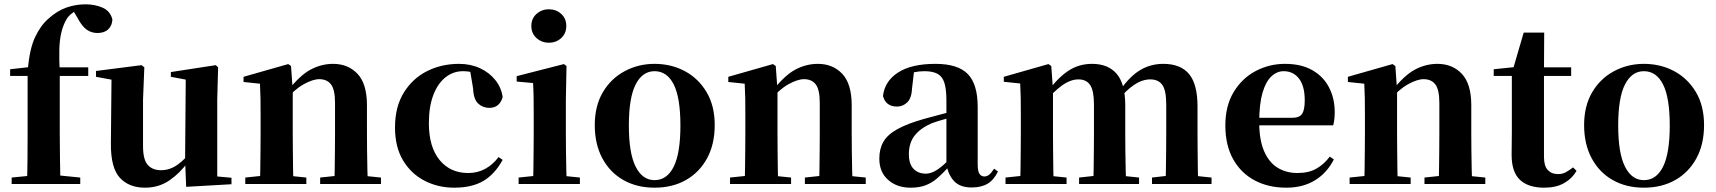

<svg xmlns="http://www.w3.org/2000/svg" viewBox="-20 -853 7956 890"><path d="M34 0V-30L146 -41H242L352 -30V0ZM105 0Q107 -59 107.5 -118.5Q108 -178 108 -236V-501H27V-532L160 -547L108 -519L109 -531Q117 -626 142.5 -680.5Q168 -735 205 -767Q245 -803 288 -818Q331 -833 376 -833Q420 -833 455.5 -817.5Q491 -802 501 -763Q500 -735 482 -717.5Q464 -700 432 -700Q404 -700 382 -715.5Q360 -731 340 -769L315 -811V-820H364V-812Q340 -809 321 -796.5Q302 -784 291 -768Q274 -741 265 -705Q256 -669 255 -622.5Q254 -576 257 -516V-236Q257 -178 258 -118.5Q259 -59 260 0ZM183 -501V-541H389V-501Z M652 17Q578 17 535.5 -29Q493 -75 494 -188L497 -501L528 -478L425 -497V-524L636 -551L649 -541L643 -391V-176Q643 -113 665 -88.5Q687 -64 726 -64Q768 -64 804.5 -90.5Q841 -117 869 -157L905 -103H852Q815 -51 765.5 -17Q716 17 652 17ZM843 13 838 -108V-111L841 -484L772 -497V-519L980 -551L991 -541L987 -391V-35L1053 -29V1Z M1117 0V-30L1222 -41H1293L1400 -30V0ZM1185 0Q1186 -26 1186.5 -68Q1187 -110 1187.5 -156Q1188 -202 1188 -236V-316Q1188 -365 1187.5 -397Q1187 -429 1185 -465L1109 -473V-497L1316 -556L1329 -547L1337 -435V-432V-236Q1337 -202 1337.5 -156Q1338 -110 1338.5 -68Q1339 -26 1340 0ZM1464 0V-30L1567 -41H1637L1746 -30V0ZM1530 0Q1531 -26 1531.5 -67.5Q1532 -109 1532.5 -155Q1533 -201 1533 -236V-376Q1533 -437 1514.5 -461.5Q1496 -486 1460 -486Q1430 -486 1387 -462Q1344 -438 1301 -386L1297 -431H1313Q1370 -504 1420 -530.5Q1470 -557 1524 -557Q1594 -557 1637.5 -510.5Q1681 -464 1681 -365V-236Q1681 -201 1681.5 -155Q1682 -109 1683 -67.5Q1684 -26 1685 0Z M2085 17Q2010 17 1947.5 -15.5Q1885 -48 1848 -110Q1811 -172 1811 -262Q1811 -358 1852 -424Q1893 -490 1960 -523.5Q2027 -557 2108 -557Q2161 -557 2204.5 -537Q2248 -517 2276 -482Q2304 -447 2310 -403Q2296 -353 2248 -353Q2218 -353 2196.5 -373Q2175 -393 2173 -443L2157 -538L2229 -493Q2201 -509 2177 -516Q2153 -523 2126 -523Q2081 -523 2045 -494.5Q2009 -466 1988.5 -412Q1968 -358 1968 -282Q1968 -172 2017.5 -111.5Q2067 -51 2150 -51Q2194 -51 2229.5 -70.5Q2265 -90 2291 -125L2310 -112Q2274 -46 2221 -14.5Q2168 17 2085 17Z M2384 0V-30L2490 -41H2560L2668 -30V0ZM2451 0Q2452 -26 2452.5 -68Q2453 -110 2453.5 -156Q2454 -202 2454 -236V-313Q2454 -363 2453.5 -398Q2453 -433 2451 -468L2375 -475V-500L2594 -556L2606 -547L2603 -390V-236Q2603 -202 2603.5 -156Q2604 -110 2605 -68Q2606 -26 2607 0ZM2524 -655Q2491 -655 2467 -676.5Q2443 -698 2443 -733Q2443 -767 2467 -788.5Q2491 -810 2524 -810Q2558 -810 2581.5 -788.5Q2605 -767 2605 -733Q2605 -698 2581.5 -676.5Q2558 -655 2524 -655Z M3014 17Q2932 17 2869.5 -18.5Q2807 -54 2772 -119.5Q2737 -185 2737 -273Q2737 -362 2774.5 -425.5Q2812 -489 2875.5 -523Q2939 -557 3014 -557Q3091 -557 3154 -523.5Q3217 -490 3255 -426.5Q3293 -363 3293 -273Q3293 -184 3257.5 -119Q3222 -54 3159.5 -18.5Q3097 17 3014 17ZM3014 -18Q3072 -18 3103 -80.5Q3134 -143 3134 -271Q3134 -400 3103 -461.5Q3072 -523 3014 -523Q2958 -523 2926.5 -461.5Q2895 -400 2895 -271Q2895 -143 2926.5 -80.5Q2958 -18 3014 -18Z M3364 0V-30L3469 -41H3540L3647 -30V0ZM3432 0Q3433 -26 3433.5 -68Q3434 -110 3434.5 -156Q3435 -202 3435 -236V-316Q3435 -365 3434.5 -397Q3434 -429 3432 -465L3356 -473V-497L3563 -556L3576 -547L3584 -435V-432V-236Q3584 -202 3584.5 -156Q3585 -110 3585.5 -68Q3586 -26 3587 0ZM3711 0V-30L3814 -41H3884L3993 -30V0ZM3777 0Q3778 -26 3778.5 -67.5Q3779 -109 3779.5 -155Q3780 -201 3780 -236V-376Q3780 -437 3761.5 -461.5Q3743 -486 3707 -486Q3677 -486 3634 -462Q3591 -438 3548 -386L3544 -431H3560Q3617 -504 3667 -530.5Q3717 -557 3771 -557Q3841 -557 3884.5 -510.5Q3928 -464 3928 -365V-236Q3928 -201 3928.5 -155Q3929 -109 3930 -67.5Q3931 -26 3932 0Z M4201 17Q4138 17 4097 -19Q4056 -55 4056 -118Q4056 -163 4075 -196Q4094 -229 4140 -254.5Q4186 -280 4264 -302Q4303 -313 4353.5 -326Q4404 -339 4444 -349V-323Q4404 -313 4364 -302Q4324 -291 4300 -282Q4248 -260 4220.5 -225.5Q4193 -191 4193 -138Q4193 -93 4214.5 -70.5Q4236 -48 4272 -48Q4286 -48 4303.5 -55Q4321 -62 4344.5 -81Q4368 -100 4400 -136L4417 -81H4379Q4351 -50 4326 -28Q4301 -6 4271.5 5.5Q4242 17 4201 17ZM4484 16Q4430 16 4402.5 -13.5Q4375 -43 4367 -92V-95V-387Q4367 -440 4357.5 -469.5Q4348 -499 4325.5 -511Q4303 -523 4265 -523Q4240 -523 4213.5 -517.5Q4187 -512 4150 -498L4217 -523L4208 -446Q4206 -398 4185.5 -378.5Q4165 -359 4138 -359Q4086 -359 4073 -408Q4081 -477 4143 -517Q4205 -557 4316 -557Q4420 -557 4466 -510Q4512 -463 4512 -357V-91Q4512 -60 4520 -47.5Q4528 -35 4543 -35Q4555 -35 4565 -43Q4575 -51 4588 -71L4606 -58Q4587 -19 4558 -1.5Q4529 16 4484 16Z M4641 0V-30L4746 -41H4817L4924 -30V0ZM4709 0Q4710 -26 4710.5 -68Q4711 -110 4711.5 -156Q4712 -202 4712 -236V-317Q4712 -366 4711.5 -397.5Q4711 -429 4709 -466L4633 -474V-497L4840 -556L4853 -547L4861 -438V-435V-236Q4861 -202 4861.5 -156Q4862 -110 4862.5 -68Q4863 -26 4864 0ZM4982 0V-30L5083 -41H5155L5260 -30V0ZM5047 0Q5049 -26 5049.5 -67.5Q5050 -109 5050.5 -155Q5051 -201 5051 -236V-368Q5051 -432 5033.5 -458.5Q5016 -485 4979 -485Q4942 -485 4902.5 -456.5Q4863 -428 4826 -382L4822 -431H4839Q4882 -491 4931 -524Q4980 -557 5042 -557Q5117 -557 5156.5 -510.5Q5196 -464 5196 -365V-236Q5196 -201 5196.5 -155Q5197 -109 5198 -67.5Q5199 -26 5200 0ZM5320 0V-30L5416 -41H5490L5596 -30V0ZM5383 0Q5384 -26 5384.5 -67.5Q5385 -109 5385.5 -155Q5386 -201 5386 -236V-368Q5386 -435 5367.5 -460Q5349 -485 5312 -485Q5275 -485 5237.5 -460Q5200 -435 5159 -384L5153 -439H5175Q5220 -502 5267.5 -529.5Q5315 -557 5372 -557Q5453 -557 5492 -509.5Q5531 -462 5531 -360V-236Q5531 -201 5531.5 -155Q5532 -109 5532.5 -67.5Q5533 -26 5534 0Z M5943 17Q5860 17 5796.5 -16.5Q5733 -50 5696.5 -114.5Q5660 -179 5660 -272Q5660 -363 5699 -427Q5738 -491 5801 -524Q5864 -557 5936 -557Q6012 -557 6063.5 -527.5Q6115 -498 6141 -447Q6167 -396 6167 -333Q6167 -299 6160 -272H5724V-307H5970Q6004 -307 6016 -325.5Q6028 -344 6028 -388Q6028 -454 6001.5 -488.5Q5975 -523 5930 -523Q5899 -523 5873 -498.5Q5847 -474 5832 -422Q5817 -370 5817 -286Q5817 -204 5840 -151.5Q5863 -99 5903 -75Q5943 -51 5994 -51Q6047 -51 6082.5 -71.5Q6118 -92 6144 -127L6163 -114Q6131 -51 6075 -17Q6019 17 5943 17Z M6236 0V-30L6341 -41H6412L6519 -30V0ZM6304 0Q6305 -26 6305.5 -68Q6306 -110 6306.5 -156Q6307 -202 6307 -236V-316Q6307 -365 6306.5 -397Q6306 -429 6304 -465L6228 -473V-497L6435 -556L6448 -547L6456 -435V-432V-236Q6456 -202 6456.5 -156Q6457 -110 6457.5 -68Q6458 -26 6459 0ZM6583 0V-30L6686 -41H6756L6865 -30V0ZM6649 0Q6650 -26 6650.5 -67.5Q6651 -109 6651.5 -155Q6652 -201 6652 -236V-376Q6652 -437 6633.5 -461.5Q6615 -486 6579 -486Q6549 -486 6506 -462Q6463 -438 6420 -386L6416 -431H6432Q6489 -504 6539 -530.5Q6589 -557 6643 -557Q6713 -557 6756.5 -510.5Q6800 -464 6800 -365V-236Q6800 -201 6800.5 -155Q6801 -109 6802 -67.5Q6803 -26 6804 0Z M7063 -501V-541H7263V-501ZM7138 17Q7064 17 7025.5 -19.5Q6987 -56 6987 -135Q6987 -164 6987.5 -188Q6988 -212 6988 -242V-501H6904V-532L7011 -543L6993 -531L7043 -702H7138L7137 -524V-514V-125Q7137 -84 7154.5 -65Q7172 -46 7202 -46Q7222 -46 7237 -54Q7252 -62 7272 -77L7288 -61Q7266 -24 7229 -3.5Q7192 17 7138 17Z M7600 17Q7518 17 7455.5 -18.5Q7393 -54 7358 -119.5Q7323 -185 7323 -273Q7323 -362 7360.5 -425.5Q7398 -489 7461.5 -523Q7525 -557 7600 -557Q7677 -557 7740 -523.5Q7803 -490 7841 -426.5Q7879 -363 7879 -273Q7879 -184 7843.5 -119Q7808 -54 7745.5 -18.5Q7683 17 7600 17ZM7600 -18Q7658 -18 7689 -80.5Q7720 -143 7720 -271Q7720 -400 7689 -461.5Q7658 -523 7600 -523Q7544 -523 7512.5 -461.5Q7481 -400 7481 -271Q7481 -143 7512.5 -80.5Q7544 -18 7600 -18Z"/></svg>

Font: Noto Serif SC ExtraLight ExtraBold
Style: Regular
Weight: 800
Version: Version 2.002-H1;hotconv 1.1.0;makeotfexe 2.6.0